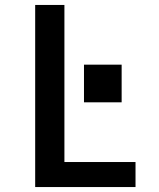

<svg xmlns="http://www.w3.org/2000/svg" viewBox="-20 -755 640 775"><path d="M122 0V-735H240V-101H527V0ZM471 -342H319V-494H471Z"/></svg>

Font: Iosevka SS04 Extended
Style: Bold
Weight: 700
Width: 7
Monospace: yes
Designer: Belleve Invis
Foundry: Belleve Invis
Version: Version 19.0.0; ttfautohint (v1.8.4)